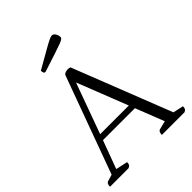

<svg xmlns="http://www.w3.org/2000/svg" viewBox="-239 -986 1113 1113"><g transform="rotate(-45 317.5 -429.5)"><path d="M3 0Q3 -27 19 -31L59 -43L277 -639Q281 -648 291.5 -651.5Q302 -655 310 -655Q320 -655 330 -652L568 -45L632 -31Q632 -19 628.5 -12Q625 -5 614 0H428Q428 -27 444 -31L496 -44L427 -220H165L101 -47L174 -31Q174 -19 170.5 -12Q167 -5 155 0ZM178 -256H413L291 -567ZM209 -735Q201 -735 198 -742.5Q195 -750 195 -759Q270 -802 308 -823.5Q346 -845 361.5 -852Q377 -859 383 -859Q397 -859 405.5 -845.5Q414 -832 414 -817Q414 -811 409 -806Q404 -801 385 -793.5Q366 -786 324.5 -772.5Q283 -759 209 -735Z"/></g></svg>

Font: Petrona Light
Style: Regular
Weight: 300
Designer: Ringo R. Seeber
Foundry: Ringo R. Seeber
Version: Version 2.001; ttfautohint (v1.8.3)